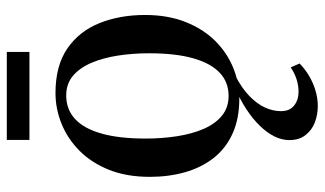

<svg xmlns="http://www.w3.org/2000/svg" viewBox="-215 -497 954 564"><g transform="rotate(-90 262.0 -215.0)"><path d="M24.5 -252Q24.5 -320 45.2 -371.8Q66 -423.5 101.2 -458.5Q136.5 -493.5 180.5 -511.2Q224.5 -529 270.5 -529Q351 -529 401.8 -494Q452.5 -459 476.2 -399.5Q500 -340 500 -266Q500 -198.5 479.2 -146.5Q458.5 -94.5 423.5 -59.5Q388.5 -24.5 344.5 -6.8Q300.5 11 254.5 11Q195 11 151.2 -9Q107.5 -29 79.5 -65Q51.5 -101 38 -148.8Q24.5 -196.5 24.5 -252ZM262.5 -20.5Q302.5 -20.5 330.2 -46.5Q358 -72.5 372.8 -124.5Q387.5 -176.5 387.5 -254Q387.5 -301.5 380.8 -345.2Q374 -389 359.5 -423.2Q345 -457.5 321.5 -477.5Q298 -497.5 263.5 -497.5Q223 -497.5 194.8 -471.8Q166.5 -446 151.8 -394.2Q137 -342.5 137 -264Q137 -216 143.8 -172.2Q150.5 -128.5 165.2 -94.2Q180 -60 204 -40.2Q228 -20.5 262.5 -20.5ZM232.5 241.5Q207 241.5 184.2 232.8Q161.5 224 147 205.2Q132.5 186.5 132.5 158Q132.5 136 143.2 114.2Q154 92.5 174 71.8Q194 51 222 32.5Q250 14 284.5 -1L302 -5L322 -1Q284.5 18.5 261.5 41Q238.5 63.5 228 86.8Q217.5 110 217.5 133Q217.5 159 234 172Q250.5 185 274 185Q292.5 185 310.2 179.5Q328 174 346 162L357.5 188Q343 202.5 323 214.8Q303 227 279.8 234.2Q256.5 241.5 232.5 241.5ZM391.5 -672V-605.5H133V-672Z"/></g></svg>

Font: Merriweather 120pt
Style: Regular
Weight: 400
Version: Version 2.100